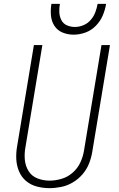

<svg xmlns="http://www.w3.org/2000/svg" viewBox="-20 -969 616 997"><path d="M237 8Q267 8 298.5 1.5Q330 -5 358.5 -22Q387 -39 408.5 -64Q430 -89 442 -119Q454 -149 459 -180L551 -735H507L416 -186Q411 -155 397 -125Q383 -95 357.5 -72.5Q332 -50 300 -40.5Q268 -31 237 -31Q205 -31 175 -42.5Q145 -54 128.5 -80.5Q112 -107 109 -139Q106 -171 112 -204L200 -735H156L69 -210Q63 -177 64.5 -143.5Q66 -110 78.5 -80Q91 -50 115 -29.5Q139 -9 171 -0.5Q203 8 237 8ZM362 -789Q393 -789 423.5 -800Q454 -811 477.5 -835Q501 -859 513.5 -888.5Q526 -918 531 -949H487Q483 -927 475 -905.5Q467 -884 451 -865.5Q435 -847 413 -838Q391 -829 369 -829Q347 -829 327.5 -837.5Q308 -846 298.5 -865Q289 -884 288 -905.5Q287 -927 291 -949H247Q242 -919 244.5 -889Q247 -859 262.5 -835Q278 -811 305 -800Q332 -789 362 -789Z"/></svg>

Font: Iosevka Sparkle Extralight
Style: Italic
Weight: 200
Italic angle: -9°
Designer: Belleve Invis
Foundry: Belleve Invis
Version: Version 4.5.0; ttfautohint (v1.8.3)